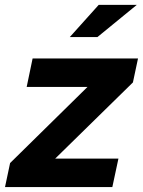

<svg xmlns="http://www.w3.org/2000/svg" viewBox="-49 -758 579 778"><path d="M-28.7 0 -8.1 -97.3 305.5 -405.7H59.1L83.1 -521H510.2L489.6 -424L174.7 -115.4H430.9L406.2 0ZM233.9 -607.9 350.9 -738.2H505.2L345.9 -607.9Z"/></svg>

Font: Red Hat Display VF
Style: Italic
Weight: 300
Italic angle: -12°
Designer: Pentagram, MCKL
Foundry: Pentagram, MCKL
Version: Version 1.023